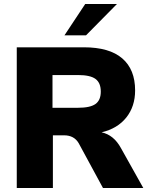

<svg xmlns="http://www.w3.org/2000/svg" viewBox="-20 -942 747 962"><path d="M698 0H496L374 -225Q351 -264 301 -264H245V0H64V-705H400Q528 -705 592.5 -649.5Q657 -594 657 -489Q657 -409 613 -353.5Q569 -298 489 -279Q550 -266 586 -200ZM485 -483Q485 -527 458.5 -546.5Q432 -566 371 -566H243V-402H371Q432 -402 458.5 -421Q485 -440 485 -483ZM411 -765H303L407 -922H566Z"/></svg>

Font: wassup Sans
Style: Black
Weight: 900
Version: Version 2.001